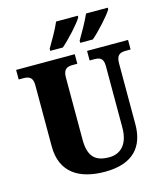

<svg xmlns="http://www.w3.org/2000/svg" viewBox="-134 -1033 990 1145"><g transform="rotate(-15 361.0 -460.5)"><path d="M427 -784V-771H505C548 -808 620 -886 640 -921V-931H506C486 -886 453 -828 427 -784ZM242 -784V-771H320C363 -808 435 -886 455 -921V-931H321C302 -886 268 -828 242 -784ZM372 10C549 10 619 -82 619 -216V-594C619 -648 645 -655 679 -655H707V-714H454V-655H481C515 -655 539 -648 539 -598V-218C539 -110 484 -67 419 -67C337 -67 291 -100 291 -210V-594C291 -648 318 -655 351 -655H378V-714H16V-655H43C76 -655 103 -648 103 -598V-219C103 -55 215 10 372 10Z"/></g></svg>

Font: Noto Serif Georgian SemiCondensed Black
Style: Regular
Weight: 900
Width: 4
Designer: Monotype Design Team, Akaki Razmadze
Foundry: Google LLC
Version: Version 2.003